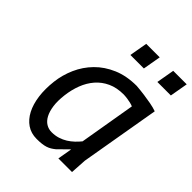

<svg xmlns="http://www.w3.org/2000/svg" viewBox="-211 -874 1006 1006"><g transform="rotate(45 292.5 -371.0)"><path d="M463.5 -465Q454.5 -469 441.8 -472Q429 -475 417.5 -476.5Q404 -478.5 389.5 -479Q338.5 -479 300.5 -461.5Q262.5 -444 236 -413.5Q209.5 -383 194 -342.5Q178.5 -302 173 -256Q167.5 -210 172.2 -175.8Q177 -141.5 189.2 -118.2Q201.5 -95 220.2 -83.5Q239 -72 261.5 -72Q287.5 -72 309.5 -79Q331.5 -86 349.8 -97.5Q368 -109 383.2 -123.5Q398.5 -138 410.5 -153ZM384 0 398 -81 340.5 -24.5Q330 -16 319.8 -9.8Q309.5 -3.5 297.2 0.5Q285 4.5 269 6.5Q253 8.5 231 8.5Q190 8.5 159.2 -12.2Q128.5 -33 109.2 -70Q90 -107 83.2 -157.5Q76.5 -208 83.5 -268Q90 -323.5 113.2 -376Q136.5 -428.5 176.5 -469.2Q216.5 -510 273.8 -534.5Q331 -559 406 -559Q436.5 -556.5 466 -552.5Q491.5 -549 518.8 -544Q546 -539 566.5 -531.5L490.5 -90L485 0ZM285 -750H385L367.5 -650H267.5ZM485 -750H585L567.5 -650H467.5Z"/></g></svg>

Font: B612
Style: Italic
Weight: 400
Italic angle: -10°
Designer: Nicolas Chauveau, Thomas Paillot, Jonathan Favre-Lamarine, Jean-Luc Vinot
Foundry: AIRBUS
Version: Version 1.008